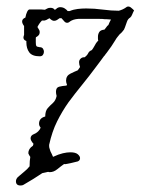

<svg xmlns="http://www.w3.org/2000/svg" viewBox="-20 -515 432 590"><path d="M52 53Q49 55 43 55Q29 55 29 42Q29 35 35 29Q45 20 54.5 12.5Q64 5 71 -4V-6Q71 -14 71.5 -20Q72 -26 73 -32V-33Q72 -34 69.5 -38.5Q67 -43 67 -44Q67 -58 81 -67L83 -73Q74 -83 74 -90Q74 -99 84.5 -103Q95 -107 102 -117Q104 -119 104 -122L105 -123Q100 -128 100 -135Q100 -152 119 -157Q119 -174 126.5 -182.5Q134 -191 142.5 -198.5Q151 -206 154 -220Q153 -224 152.5 -227Q152 -230 152 -233Q152 -246 161.5 -248.5Q171 -251 184 -252L186 -254Q183 -262 183 -267Q183 -282 196 -288.5Q209 -295 219 -299L226 -309Q223 -317 223 -324Q223 -330 227.5 -334.5Q232 -339 238 -339H240Q248 -345 251 -351.5Q254 -358 262 -361Q266 -366 269 -371.5Q272 -377 275 -382Q279 -388 282 -390Q281 -393 281 -396Q281 -399 281 -402Q281 -410 285 -416.5Q289 -423 301 -424L308 -433Q309 -435 310.5 -436Q312 -437 313 -438Q316 -446 321 -455L307 -456H302Q297 -457 283 -457H221Q205 -456 195 -449Q191 -445 186 -445Q181 -445 177 -450Q173 -455 169 -459H163Q159 -456 155 -453.5Q151 -451 146 -451Q140 -451 132 -459Q127 -456 122 -453.5Q117 -451 111 -452H109Q101 -444 95 -432Q97 -428 99.5 -424.5Q102 -421 102 -417Q102 -410 98.5 -406.5Q95 -403 93 -402L91 -401L90 -399V-385Q90 -377 91.5 -374Q93 -371 102 -370Q109 -370 112 -365.5Q115 -361 115 -356Q115 -351 112 -346.5Q109 -342 102 -342Q79 -342 70 -354Q61 -366 61 -385V-389Q52 -392 52 -400Q52 -402 54 -408V-435Q48 -443 48 -449Q48 -457 58 -461Q60 -472 63.5 -479Q67 -486 71 -486H106L118 -485Q122 -487 125.5 -489Q129 -491 135 -491Q144 -491 148 -485H149L152 -487Q156 -491 159.5 -492Q163 -493 164 -493Q173 -493 179 -489Q185 -485 188 -481H194Q206 -486 219 -487.5Q232 -489 245 -489Q270 -489 296 -485.5Q322 -482 345 -482Q357 -485 367 -492Q370 -495 374 -495Q378 -495 381.5 -492.5Q385 -490 388 -487L392 -483L389 -477L386 -470Q385 -467 383.5 -465Q382 -463 380 -461Q373 -457 370 -448Q367 -439 364 -431L361 -424Q358 -420 355 -416.5Q352 -413 348 -410Q345 -406 341.5 -402Q338 -398 334 -391Q324 -374 308 -353L304 -348Q302 -344 300 -343Q295 -336 289 -328Q283 -320 277 -312Q254 -281 232 -254Q210 -227 190 -200Q171 -173 155.5 -142Q140 -111 131 -70V-66Q131 -62 132.5 -58Q134 -54 135 -50Q137 -46 139 -42Q141 -38 143 -33Q160 -41 173 -44Q186 -47 196 -47Q212 -47 219 -41Q226 -35 226 -29Q226 -22 219 -19Q212 -17 200.5 -14.5Q189 -12 183 -11Q180 -10 177 -11Q167 -4 156 5Q145 14 133 14Q130 14 128 13Q124 14 119.5 15Q115 16 110 17Q95 27 80.5 36Q66 45 52 53Z"/></svg>

Font: RU Serius
Style: Regular
Weight: 400
Designer: Robert E. Leuschke
Foundry: Robert E. Leuschke
Version: Version 1.011; ttfautohint (v1.8.3)